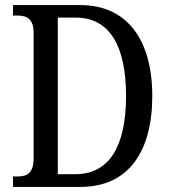

<svg xmlns="http://www.w3.org/2000/svg" viewBox="-20 -734 667 754"><path d="M31 0H296C484 0 578 -138 578 -357C578 -584 474 -714 296 -714H31V-673H46C84 -673 112 -662 112 -605V-113C112 -53 86 -41 48 -41H31ZM276 -50H207V-665H277C409 -665 475 -556 475 -357C475 -159 409 -50 276 -50Z"/></svg>

Font: Noto Serif Devanagari Condensed
Style: Regular
Weight: 400
Width: 3
Designer: Universal Thirst, Indian Type Foundry and the Monotype Design Team
Foundry: Monotype Imaging Inc.
Version: Version 2.004